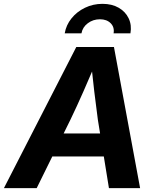

<svg xmlns="http://www.w3.org/2000/svg" viewBox="-51 -970 799 990"><path d="M-30.8 0 342.3 -727.5H536.6L671.4 0H510.7L453.6 -352.5Q444.3 -420.4 435.1 -498Q425.8 -575.7 416 -670.4H453.6Q413.6 -576.7 379.4 -499Q345.2 -421.4 312 -352.5L138.2 0ZM155.3 -163.1 175.3 -281.7H559.1L539.1 -163.1ZM477.5 -950.2Q526.4 -950.2 561.3 -929.9Q596.2 -909.7 612.5 -875.2Q628.9 -840.8 621.6 -798.3H534.7Q540 -829.6 519.8 -850.1Q499.5 -870.6 464.4 -870.6Q428.7 -870.6 401.6 -850.1Q374.5 -829.6 369.1 -798.3H282.7Q290 -840.8 317.6 -875.2Q345.2 -909.7 387 -929.9Q428.7 -950.2 477.5 -950.2Z"/></svg>

Font: Inter 24pt
Style: Bold Italic
Weight: 700
Italic angle: -9.3988°
Version: Version 4.001;git-66647c0bb